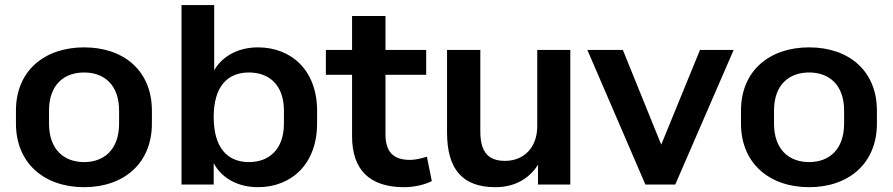

<svg xmlns="http://www.w3.org/2000/svg" viewBox="-20 -739 3578 769"><path d="M316.9 10.7C475.1 10.7 588.4 -84 588.4 -244.1V-295.9C588.4 -456.1 475.1 -549.3 316.9 -549.3C158.7 -549.3 43.9 -456.1 43.9 -295.9V-244.1C43.9 -84 158.7 10.7 316.9 10.7ZM316.9 -89.8C237.3 -89.8 176.3 -139.2 176.3 -244.1V-295.9C176.3 -400.4 237.3 -448.7 316.9 -448.7C396.5 -448.7 457 -399.9 457 -295.9V-244.1C457 -139.6 396.5 -89.8 316.9 -89.8Z M1013.2 10.7C1147.5 10.7 1250 -82.5 1250 -244.1V-295.9C1250 -456.5 1147.5 -549.3 1013.2 -549.3C936.5 -549.3 871.1 -515.6 837.9 -457.5V-718.8H707V0H835.9V-85.4C868.7 -23.9 934.6 10.7 1013.2 10.7ZM977.1 -89.8C890.1 -89.8 835.9 -148.4 835.9 -270C835.9 -391.6 890.1 -448.7 977.1 -448.7C1056.6 -448.7 1117.2 -399.9 1117.2 -295.9V-244.1C1117.2 -139.6 1056.6 -89.8 977.1 -89.8Z M1598.6 10.7C1639.2 10.7 1682.1 0.5 1709.5 -13.7L1689.9 -111.3C1666.5 -104.5 1644.5 -98.6 1621.6 -98.6C1553.7 -98.6 1523.9 -132.8 1523.9 -201.2V-439.5H1687V-539.1H1523.9V-674.8H1390.1V-539.1H1285.2V-439.5H1390.1V-193.4C1390.1 -59.1 1460 10.7 1598.6 10.7Z M1964.4 10.7C2040 10.7 2098.6 -22 2134.8 -79.1V0H2264.2V-539.1H2131.8V-233.4C2131.8 -148.9 2079.1 -94.7 2002.4 -94.7C1937.5 -94.7 1903.8 -127.9 1903.8 -212.4V-539.1H1770.5V-208.5C1770.5 -58.1 1835 10.7 1964.4 10.7Z M2684.6 0 2918.5 -539.1H2783.7L2628.4 -159.7L2474.6 -539.1H2332.5L2564.9 0Z M3220.7 10.7C3378.9 10.7 3492.2 -84 3492.2 -244.1V-295.9C3492.2 -456.1 3378.9 -549.3 3220.7 -549.3C3062.5 -549.3 2947.8 -456.1 2947.8 -295.9V-244.1C2947.8 -84 3062.5 10.7 3220.7 10.7ZM3220.7 -89.8C3141.1 -89.8 3080.1 -139.2 3080.1 -244.1V-295.9C3080.1 -400.4 3141.1 -448.7 3220.7 -448.7C3300.3 -448.7 3360.8 -399.9 3360.8 -295.9V-244.1C3360.8 -139.6 3300.3 -89.8 3220.7 -89.8Z"/></svg>

Font: Winston SemiBold
Style: Regular
Weight: 600
Designer: Vernon Adams, Kim Jin-seong, David Berlow, Cristiano Sobral
Foundry: The Winston Project Authors
Version: Version 3.004